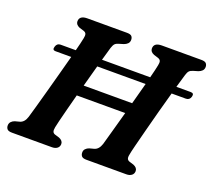

<svg xmlns="http://www.w3.org/2000/svg" viewBox="-119 -855 1116 1009"><g transform="rotate(20 439.0 -350.0)"><path d="M243 -104.5Q239.5 -87 243.2 -78.5Q247 -70 259 -67L280.5 -60.5Q303.5 -51 303.5 -32.5Q303.5 -17.5 292.5 -8.8Q281.5 0 263 0H40Q19.5 0 12.5 -8Q5.5 -16 5.5 -28Q5.5 -40.5 13.2 -49Q21 -57.5 33 -61.5L57.5 -68Q83 -74.5 93.5 -108Q100 -130 112 -172.2Q124 -214.5 138.5 -267.8Q153 -321 168 -376.2Q183 -431.5 196 -480.5H108Q89 -480.5 95.5 -501Q101.5 -522 121.5 -522H206.5Q212.5 -545 217 -563.8Q221.5 -582.5 224 -595.5Q227.5 -611 224.5 -619.8Q221.5 -628.5 208.5 -632.5L185.5 -639.5Q162.5 -649 162.5 -667.5Q162.5 -700 206.5 -700H427.5Q448 -700 454.8 -692.2Q461.5 -684.5 461.5 -672.5Q461.5 -659.5 453.5 -651.2Q445.5 -643 432.5 -638.5L407.5 -631Q393 -627 386.2 -619.8Q379.5 -612.5 374 -595.5Q366.5 -570.5 353 -522H622.5Q628.5 -545 633 -563.8Q637.5 -582.5 640 -595.5Q643.5 -611 640.5 -619.8Q637.5 -628.5 624.5 -632.5L602 -639.5Q579 -648.5 579 -667.5Q579 -700 623 -700H844Q864 -700 871 -692.2Q878 -684.5 878 -672.5Q878 -659.5 870 -651.2Q862 -643 849 -638.5L823.5 -631Q809.5 -627 802.5 -619.8Q795.5 -612.5 790.5 -595.5Q782.5 -570.5 769 -522H849.5Q869.5 -522 863.5 -501Q857.5 -480.5 837 -480.5H757.5Q742.5 -427.5 726.2 -366.8Q710 -306 695.5 -250.5Q681 -195 671 -155.2Q661 -115.5 659.5 -104.5Q655.5 -87 659.5 -78.5Q663.5 -70 675.5 -67L696.5 -60.5Q719.5 -51 719.5 -32.5Q719.5 -17.5 708.5 -8.8Q697.5 0 679 0H456.5Q436 0 429 -8Q422 -16 422 -28Q421.5 -40.5 429.5 -49Q437.5 -57.5 449.5 -61.5L474 -68Q499 -74.5 510 -108Q517 -133.5 531.8 -186Q546.5 -238.5 563.5 -300.5H292.5Q280 -253 269.2 -211.8Q258.5 -170.5 251.5 -142Q244.5 -113.5 243 -104.5ZM309 -361.5H580Q588.5 -392.5 596.5 -422.8Q604.5 -453 612 -480.5H341.5Q326 -426 309 -361.5Z"/></g></svg>

Font: Fraunces 9pt Soft SemiBold
Style: Italic
Weight: 600
Italic angle: -16°
Version: Version 1.000;[b76b70a41]